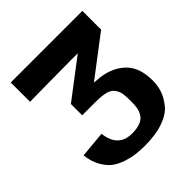

<svg xmlns="http://www.w3.org/2000/svg" viewBox="-194 -829 984 984"><g transform="rotate(-45 298.0 -337.0)"><path d="M38 -167 181 -180Q194 -70 293 -70Q331 -70 355 -80Q379 -90 389.5 -109Q400 -128 403 -145.5Q406 -163 406 -189Q406 -227 403 -246.5Q400 -266 387 -284.5Q374 -303 347 -310Q320 -317 274 -317H178V-399L387 -558H336H333L115 -556Q102 -556 76.5 -555.5Q51 -555 38 -555V-695H557V-559L339 -393Q369 -391 384 -389Q463 -378 511.5 -329.5Q560 -281 560 -188Q560 -150 548.5 -116.5Q537 -83 510 -50Q483 -17 427.5 2Q372 21 293 21Q258 20 231 17Q204 14 168.5 2.5Q133 -9 108 -28Q83 -47 63 -82.5Q43 -118 38 -167Z"/></g></svg>

Font: Coval
Style: Heavy
Weight: 900
Foundry: Context Ltd
Version: Version 001.000